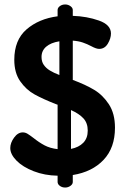

<svg xmlns="http://www.w3.org/2000/svg" viewBox="-20 -788 565 860"><path d="M26 -125Q26 -148 43 -171.5Q60 -195 82 -195Q93 -195 103 -189Q113 -183 130 -170Q155 -150 179.5 -137Q204 -124 238 -120V-319L232 -321Q173 -344 135 -365Q97 -386 70.5 -424Q44 -462 44 -520Q44 -609 99 -656.5Q154 -704 238 -715V-743Q238 -753 248 -760.5Q258 -768 272 -768Q285 -768 295.5 -760.5Q306 -753 306 -743V-717Q369 -715 423 -696Q477 -677 477 -638Q477 -616 463 -592.5Q449 -569 424 -569Q411 -569 389 -581Q370 -591 351 -597.5Q332 -604 306 -606V-430Q363 -409 402 -385.5Q441 -362 468 -320.5Q495 -279 495 -216Q495 -126 444 -72Q393 -18 306 -4V27Q306 37 295.5 44.5Q285 52 272 52Q258 52 248 44.5Q238 37 238 27V-1Q180 -2 131 -21Q82 -40 54 -68.5Q26 -97 26 -125ZM298 -295V-121Q333 -128 353 -148.5Q373 -169 373 -203Q373 -237 353.5 -258Q334 -279 298 -295ZM246 -452V-603Q208 -597 187 -579Q166 -561 166 -533Q166 -512 176 -497.5Q186 -483 203 -472.5Q220 -462 246 -452Z"/></svg>

Font: Dosis
Style: Regular
Weight: 400
Designer: Edgar Tolentino, Pablo Impallari, Igino Marini
Foundry: Edgar Tolentino, Pablo Impallari, Igino Marini
Version: Version 1.007;Glyphs 3.1.1 (3134)